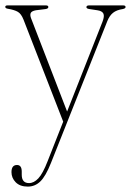

<svg xmlns="http://www.w3.org/2000/svg" viewBox="-32 -445 486 711"><path d="M144.5 151.5 202 5.5 55 -372.5Q46.5 -394 34 -401.2Q21.5 -408.5 -2.5 -412.5Q-12.5 -414 -12.5 -419.5Q-12.5 -425 -4 -425H138Q147 -425 147 -419Q147 -413 137 -411.5L101 -407Q85 -404 81.8 -396.8Q78.5 -389.5 83 -377.5L216.5 -32L347.5 -364.5Q355.5 -385 350.8 -394.8Q346 -404.5 328.5 -407L299 -411.5Q288 -413 288 -418.5Q288 -425 298 -425H424Q433 -425 433 -419Q433 -413.5 422.5 -411.5Q399.5 -408 386.5 -397.5Q373.5 -387 365.5 -367L156.5 159Q137 208 117.2 227Q97.5 246 71 246Q42 246 26.2 230Q10.5 214 10.5 192.5Q10.5 166 31 166Q48.5 166 48.5 190.5V202Q48.5 233 75.5 233Q93.5 233 110 215.5Q126.5 198 144.5 151.5Z"/></svg>

Font: Fraunces 144pt Soft Thin
Style: Regular
Weight: 100
Version: Version 1.000;[0bf87f6ff]